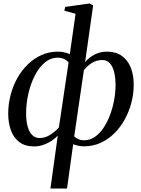

<svg xmlns="http://www.w3.org/2000/svg" viewBox="-20 -836 818 1110"><path d="M271.5 254 314 -52Q300 -36.5 278.8 -22.2Q257.5 -8 231.5 1.2Q205.5 10.5 177.5 10.5Q124.5 10.5 91.5 -14.8Q58.5 -40 43 -82.8Q27.5 -125.5 27.5 -178.5Q27.5 -235.5 41.8 -288.8Q56 -342 81.8 -387.2Q107.5 -432.5 143.2 -466.2Q179 -500 222.5 -518.8Q266 -537.5 314.5 -537.5Q334 -537.5 350.5 -533.8Q367 -530 383.5 -523L417 -756.5L352 -774L357 -796L498 -816L518.5 -804.5L472 -477Q494 -503.5 526.8 -520.5Q559.5 -537.5 598.5 -537.5Q648.5 -537.5 683 -513.8Q717.5 -490 735.2 -447Q753 -404 753 -346Q753 -292.5 739.2 -240.8Q725.5 -189 700.2 -143.8Q675 -98.5 639.5 -63.8Q604 -29 560 -9.5Q516 10 465 10Q449 10 433 6.5Q417 3 403 -2L367.5 254ZM320.5 -99.5 376.5 -475.5Q364 -489 348.5 -495.8Q333 -502.5 314 -502.5Q272.5 -502.5 238.8 -474.2Q205 -446 181 -398.8Q157 -351.5 144 -294.8Q131 -238 131 -180.5Q131 -135 140.2 -103Q149.5 -71 167 -54.5Q184.5 -38 208.5 -38Q242 -38 272 -57.8Q302 -77.5 320.5 -99.5ZM465 -430.5 409 -47.5Q420.5 -36.5 434.5 -30.8Q448.5 -25 466 -25Q499.5 -25 527.8 -44.2Q556 -63.5 578.2 -96.5Q600.5 -129.5 616 -171Q631.5 -212.5 639.8 -257.2Q648 -302 648 -344Q648 -414 628 -451.5Q608 -489 571 -489Q539 -489 512.5 -472.8Q486 -456.5 465 -430.5Z"/></svg>

Font: Merriweather 96pt
Style: Italic
Weight: 400
Italic angle: -7.8°
Version: Version 2.101